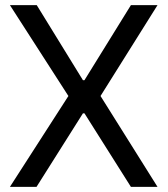

<svg xmlns="http://www.w3.org/2000/svg" viewBox="-20 -727 652 747"><path d="M302.7 -415H308.6L489.3 -707H592.8L371.1 -353.5L592.8 0H489.3L308.6 -286.1H302.7L122.1 0H18.6L246.1 -353.5L18.6 -707H123Z"/></svg>

Font: WEMIX Pretendard
Style: Regular
Weight: 400
Designer: Base glyphs from Inter by Rasmus Andersson; Hangeul glyphs from Noto Sans CJK(Source Han Sans) by Jang Soo-young and Kan
Foundry: Kil Hyung-jin
Version: Version 1.000